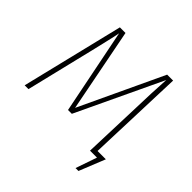

<svg xmlns="http://www.w3.org/2000/svg" viewBox="-202 -875 1209 1209"><g transform="rotate(45 403.0 -270.0)"><path d="M728 -32 658 142H632L681 0H619L631 -341Q637 -553 644 -654L374 -83H340L226 -652Q221 -623 205.5 -558Q190 -493 182 -458Q170 -411 155 -347L71 0H37L203 -682H253L362 -124L624 -682H677L654 -32Z"/></g></svg>

Font: FiraGO UltraLight
Style: Italic
Weight: 200
Italic angle: -8°
Designer: bBox Type GmbH
Foundry: bBox Type GmbH
Version: Version 1.001